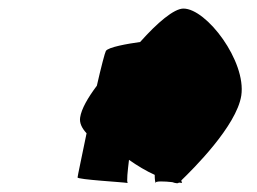

<svg xmlns="http://www.w3.org/2000/svg" viewBox="-20 -735 600 448"><path d="M167 -461C165 -448 171 -436 182 -424C171 -370 161 -324 161 -321C160 -316 268 -310 278 -308C275 -311 278 -337 281 -362C301 -348 321 -336 341 -327C341 -316 342 -308 344 -308C340 -313 364 -312 382 -310C390 -307 396 -307 396 -308C396 -308 397 -308 397 -309C401 -309 403 -308 405 -308C404 -309 404 -311 403 -314C430 -340 532 -441 543 -512C555 -592 462 -715 408 -715C386 -715 347 -682 307 -637C278 -633 232 -625 227 -616C225 -613 216 -579 206 -535C185 -507 170 -481 167 -461Z"/></svg>

Font: Ampere
Style: SCSuCndIta
Weight: 400
Version: Version 1